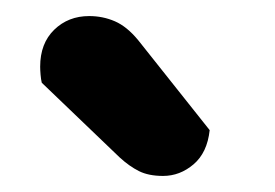

<svg xmlns="http://www.w3.org/2000/svg" viewBox="-20 -745 342 239"><path d="M129 -549 32 -642Q31 -646 30.5 -652Q30 -658 30 -662Q30 -691 47.5 -708Q65 -725 91 -725Q108 -725 123 -718.5Q138 -712 152 -695L241 -583Q238 -555 221 -540.5Q204 -526 183 -526Q165 -526 153 -532Q141 -538 129 -549Z"/></svg>

Font: BalooTamma2Bold
Style: Bold
Weight: 700
Designer: Divya Kowshik, Shuchita Grover and Ek Type
Foundry: Ek Type
Version: Version 1.700